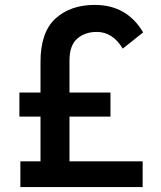

<svg xmlns="http://www.w3.org/2000/svg" viewBox="-20 -762 656 782"><path d="M263 -516V-385H430V-287H263V-105H561V0H63V-105H145V-287H59V-385H145V-510Q145 -631 206 -686.5Q267 -742 366 -742Q497 -742 563 -630L480 -564Q439 -632 374 -632Q326 -632 294.5 -604.5Q263 -577 263 -516Z"/></svg>

Font: Montreal
Style: Regular
Weight: 400
Designer: Julieta Ulanovsky, usr_local_share
Foundry: Julieta Ulanovsky, usr_local_share
Version: Version 2.001